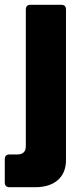

<svg xmlns="http://www.w3.org/2000/svg" viewBox="-53 -587 351 803"><path d="M-13 196Q-33 196 -33 176V79Q-33 59 -13 59H19Q55 59 55 24V-547Q55 -567 75 -567H203Q223 -567 223 -547V82Q223 136 189 166Q155 196 93 196Z"/></svg>

Font: Open Sauce Two Black
Style: Regular
Weight: 900
Designer: Alfredo Marco Pradil
Foundry: Creative Sauce Fz LLC
Version: Version 1.477